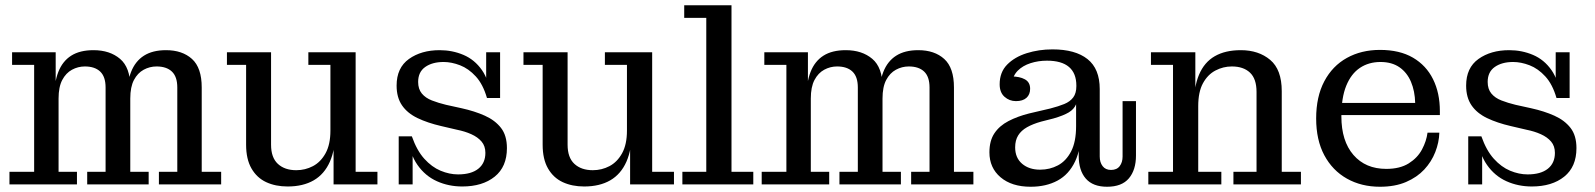

<svg xmlns="http://www.w3.org/2000/svg" viewBox="-20 -702 6072 731"><path d="M16 0V-48H110V-455H26V-503H192V-346L203 -347V-48H273V0ZM312 0V-48H382V-369Q382 -410 361.5 -429.5Q341 -449 303 -449Q277 -449 254 -436.5Q231 -424 217 -397.5Q203 -371 203 -327L186 -326Q186 -387 202 -428Q218 -469 251 -490Q284 -511 336 -511Q398 -511 437 -478Q476 -445 476 -371V-48H546V0ZM585 0V-48H655V-369Q655 -410 634.5 -429.5Q614 -449 576 -449Q550 -449 527 -436.5Q504 -424 490 -397.5Q476 -371 476 -327L463 -326Q463 -387 479 -428Q495 -469 528 -490Q561 -511 612 -511Q674 -511 711 -477.5Q748 -444 748 -369V-48H822V0Z M1075 8Q1029 8 993.5 -8.5Q958 -25 937.5 -60.5Q917 -96 917 -151V-455H844V-503H1012V-151Q1012 -102 1038 -78Q1064 -54 1108 -54Q1142 -54 1171.5 -69.5Q1201 -85 1219.5 -118.5Q1238 -152 1238 -205L1257 -206Q1257 -134 1236 -86.5Q1215 -39 1174.5 -15.5Q1134 8 1075 8ZM1250 0V-167L1238 -165V-455H1154V-503H1334V-48H1417V0Z M1740 8Q1688 8 1643.5 -12Q1599 -32 1569.5 -74Q1540 -116 1532 -183H1548Q1567 -129 1595.5 -97.5Q1624 -66 1657.5 -52Q1691 -38 1724 -38Q1774 -38 1801 -59.5Q1828 -81 1828 -120Q1828 -146 1813.5 -163Q1799 -180 1774.5 -191Q1750 -202 1720 -208L1660 -222Q1608 -234 1569.5 -252.5Q1531 -271 1510.5 -301Q1490 -331 1490 -376Q1490 -444 1537 -477.5Q1584 -511 1654 -511Q1702 -511 1744.5 -493Q1787 -475 1815 -435Q1843 -395 1849 -329H1834Q1819 -381 1791.5 -411Q1764 -441 1731.5 -453.5Q1699 -466 1669 -466Q1626 -466 1599 -447Q1572 -428 1572 -390Q1572 -363 1586 -346Q1600 -329 1624.5 -319.5Q1649 -310 1678 -303L1737 -290Q1787 -279 1826 -261.5Q1865 -244 1887.5 -215Q1910 -186 1910 -138Q1910 -67 1863.5 -29.5Q1817 8 1740 8ZM1498 0V-183H1532L1551 -153V0ZM1849 -329 1831 -359V-503H1884V-329Z M2204 8Q2158 8 2122.5 -8.5Q2087 -25 2066.5 -60.5Q2046 -96 2046 -151V-455H1973V-503H2141V-151Q2141 -102 2167 -78Q2193 -54 2237 -54Q2271 -54 2300.5 -69.5Q2330 -85 2348.5 -118.5Q2367 -152 2367 -205L2386 -206Q2386 -134 2365 -86.5Q2344 -39 2303.5 -15.5Q2263 8 2204 8ZM2379 0V-167L2367 -165V-455H2283V-503H2463V-48H2546V0Z M2578 0V-48H2669V-634H2585V-682H2765V-48H2848V0Z M2880 0V-48H2974V-455H2890V-503H3056V-346L3067 -347V-48H3137V0ZM3176 0V-48H3246V-369Q3246 -410 3225.5 -429.5Q3205 -449 3167 -449Q3141 -449 3118 -436.5Q3095 -424 3081 -397.5Q3067 -371 3067 -327L3050 -326Q3050 -387 3066 -428Q3082 -469 3115 -490Q3148 -511 3200 -511Q3262 -511 3301 -478Q3340 -445 3340 -371V-48H3410V0ZM3449 0V-48H3519V-369Q3519 -410 3498.5 -429.5Q3478 -449 3440 -449Q3414 -449 3391 -436.5Q3368 -424 3354 -397.5Q3340 -371 3340 -327L3327 -326Q3327 -387 3343 -428Q3359 -469 3392 -490Q3425 -511 3476 -511Q3538 -511 3575 -477.5Q3612 -444 3612 -369V-48H3686V0Z M3848 -317Q3823 -317 3804.5 -333.5Q3786 -350 3786 -381Q3786 -427 3814.5 -456Q3843 -485 3889 -499.5Q3935 -514 3987 -514Q4074 -514 4120.5 -477Q4167 -440 4167 -363L4078 -376Q4078 -423 4050 -447Q4022 -471 3966 -471Q3933 -471 3903.5 -461.5Q3874 -452 3855 -433Q3836 -414 3832 -383L3830 -411Q3862 -411 3882 -400Q3902 -389 3902 -364Q3902 -342 3888 -329.5Q3874 -317 3848 -317ZM4195 9Q4141 9 4114 -22Q4087 -53 4087 -109V-168H4077V-305H4073L4078 -340V-376L4167 -363V-106Q4167 -84 4178 -69.5Q4189 -55 4210 -55Q4232 -55 4243 -69.5Q4254 -84 4254 -106V-317H4305V-110Q4305 -55 4278 -23Q4251 9 4195 9ZM3904 9Q3832 9 3789.5 -27Q3747 -63 3747 -122Q3747 -166 3766 -194.5Q3785 -223 3819.5 -241Q3854 -259 3898 -270L3979 -289Q4010 -297 4032 -306Q4054 -315 4066 -331Q4078 -347 4078 -374L4082 -305H4077Q4069 -286 4049 -274Q4029 -262 3991 -251L3944 -239Q3912 -230 3890 -217.5Q3868 -205 3856.5 -186.5Q3845 -168 3845 -141Q3845 -101 3871.5 -78.5Q3898 -56 3940 -56Q3977 -56 4008 -72.5Q4039 -89 4058 -125.5Q4077 -162 4077 -222L4096 -217Q4097 -138 4073.5 -88Q4050 -38 4006.5 -14.5Q3963 9 3904 9Z M4676 0V-48H4764V-352Q4764 -402 4739 -425.5Q4714 -449 4670 -449Q4637 -449 4607.5 -433.5Q4578 -418 4560 -385Q4542 -352 4542 -298H4525Q4525 -370 4545 -417.5Q4565 -465 4605 -488Q4645 -511 4704 -511Q4772 -511 4816 -474Q4860 -437 4860 -355V-48H4933V0ZM4352 0V-48H4446V-455H4362V-503H4531V-347L4542 -349V-48H4630V0Z M5234 9Q5163 9 5108 -22Q5053 -53 5022 -111Q4991 -169 4991 -251Q4991 -334 5022 -392.5Q5053 -451 5108 -481.5Q5163 -512 5234 -512L5236 -466Q5191 -466 5157.5 -443.5Q5124 -421 5105.5 -375.5Q5087 -330 5087 -259Q5087 -165 5133 -112Q5179 -59 5258 -59Q5310 -59 5343.5 -80Q5377 -101 5394 -133Q5411 -165 5415 -197H5460Q5459 -160 5444.5 -123Q5430 -86 5402.5 -56.5Q5375 -27 5333 -9Q5291 9 5234 9ZM5042 -264V-310H5368L5462 -279V-264ZM5368 -310Q5367 -355 5352 -390.5Q5337 -426 5308 -446Q5279 -466 5236 -466L5234 -512Q5309 -512 5359.5 -482.5Q5410 -453 5436 -400.5Q5462 -348 5462 -279Z M5812 8Q5760 8 5715.5 -12Q5671 -32 5641.5 -74Q5612 -116 5604 -183H5620Q5639 -129 5667.5 -97.5Q5696 -66 5729.5 -52Q5763 -38 5796 -38Q5846 -38 5873 -59.5Q5900 -81 5900 -120Q5900 -146 5885.5 -163Q5871 -180 5846.5 -191Q5822 -202 5792 -208L5732 -222Q5680 -234 5641.5 -252.5Q5603 -271 5582.5 -301Q5562 -331 5562 -376Q5562 -444 5609 -477.5Q5656 -511 5726 -511Q5774 -511 5816.5 -493Q5859 -475 5887 -435Q5915 -395 5921 -329H5906Q5891 -381 5863.5 -411Q5836 -441 5803.5 -453.5Q5771 -466 5741 -466Q5698 -466 5671 -447Q5644 -428 5644 -390Q5644 -363 5658 -346Q5672 -329 5696.5 -319.5Q5721 -310 5750 -303L5809 -290Q5859 -279 5898 -261.5Q5937 -244 5959.5 -215Q5982 -186 5982 -138Q5982 -67 5935.5 -29.5Q5889 8 5812 8ZM5570 0V-183H5604L5623 -153V0ZM5921 -329 5903 -359V-503H5956V-329Z"/></svg>

Font: Montagu Slab
Style: Regular
Weight: 400
Version: Version 1.000